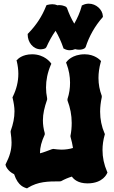

<svg xmlns="http://www.w3.org/2000/svg" viewBox="-20 -996 623 1047"><path d="M256 -654C255 -655 223 -700 155 -700C101 -700 76 -673 75 -671L70 -667L72 -660C77 -638 80 -616 80 -594C80 -551 70 -510 50 -469L48 -465L49 -461C55 -435 59 -412 59 -389C59 -354 52 -320 38 -281V-275C41 -254 43 -236 43 -219C43 -177 33 -145 12 -103L10 -99L11 -94C11 -92 21 -63 57 -46C79 21 115 26 123 30L128 31L132 28C188 -6 240 -7 307 -7L313 -8C333 -19 352 -27 372 -33C381 -20 404 4 457 4C543 4 563 -50 564 -51L566 -56L564 -60C547 -99 539 -138 539 -178C539 -205 543 -233 551 -261L552 -265L550 -269C534 -306 526 -346 526 -387C526 -412 529 -438 535 -466V-473C523 -505 517 -537 517 -571C517 -598 521 -627 529 -656L531 -663L526 -668C525 -669 496 -700 442 -700C372 -700 345 -661 344 -660L340 -654L343 -648C356 -613 362 -579 362 -545C362 -515 358 -486 348 -456V-448C363 -409 371 -368 371 -326C371 -302 369 -278 364 -254L365 -248C371 -228 375 -208 378 -189C358 -183 337 -180 315 -180C301 -180 286 -182 270 -184L262 -182C237 -173 219 -165 198 -160C198 -193 206 -223 224 -262V-270C217 -295 214 -317 214 -340C214 -375 222 -410 237 -453V-460C233 -480 231 -499 231 -519C231 -559 239 -600 257 -642L260 -648ZM541 -908C539 -944 504 -976 464 -976C452 -976 440 -973 431 -968L426 -966L425 -961C416 -928 402 -897 385 -867C369 -893 356 -922 345 -953L340 -959C328 -965 316 -968 304 -968C300 -968 297 -968 294 -967C285 -971 275 -973 265 -973C255 -973 246 -971 237 -969L233 -967L231 -962C210 -909 179 -860 134 -814L131 -811V-807C131 -767 159 -727 203 -727C210 -727 220 -729 228 -733L233 -739C247 -770 263 -800 283 -828C300 -799 314 -768 325 -736L326 -732L330 -730C339 -725 349 -722 360 -722C370 -722 380 -724 390 -728C396 -726 404 -725 411 -725C423 -725 433 -727 442 -733L447 -739C466 -798 497 -853 538 -900L541 -903Z"/></svg>

Font: Hanalei Fill
Style: Regular
Weight: 400
Designer: Astigmatic (AOETI)
Foundry: Astigmatic (AOETI)
Version: Version 1.000